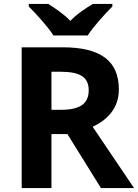

<svg xmlns="http://www.w3.org/2000/svg" viewBox="-20 -954 700 974"><path d="M251 -774H425C453 -819 514 -885 550 -921V-934H451C416 -913 371 -884 337 -848C302 -884 260 -912 225 -934H126V-921C163 -884 223 -819 251 -774ZM298 -714H90V0H241V-274H322L492 0H660L450 -311C520 -343 583 -402 583 -500C583 -644 492 -714 298 -714ZM287 -590C385 -590 430 -564 430 -496C430 -431 390 -397 290 -397H241V-590Z"/></svg>

Font: Noto Sans Bassa Vah
Style: Bold
Weight: 700
Designer: Monotype Design Team
Foundry: Monotype Imaging Inc.
Version: Version 2.002